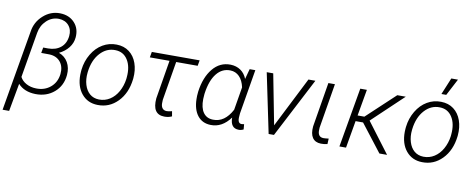

<svg xmlns="http://www.w3.org/2000/svg" viewBox="-76 -1118 4155 1676"><g transform="rotate(10 2001.5 -279.5)"><path d="M348.6 -721.2Q428.7 -719.2 476.3 -667.7Q523.9 -616.2 517.1 -537.6Q512.7 -486.3 480.7 -445.6Q448.7 -404.8 397 -379.9Q450.7 -359.9 477.8 -312.5Q504.9 -265.1 499.5 -201.2Q490.7 -104.5 422.6 -46.1Q354.5 12.2 256.3 10.3Q156.7 7.8 101.6 -52.7L56.6 194.8H-1.5L121.1 -518.6Q133.3 -605.5 199 -664.3Q264.6 -723.1 348.6 -721.2ZM295.9 -400.9Q364.7 -400.9 408.7 -437Q452.6 -473.1 459.5 -539.6Q465.3 -595.7 433.8 -632.8Q402.3 -669.9 345.7 -671.9Q283.7 -672.9 237.1 -628.9Q190.4 -585 179.2 -518.6L110.8 -115.7Q128.4 -81.5 166.5 -60.8Q204.6 -40 254.4 -39.1Q328.6 -37.1 380.9 -80.8Q433.1 -124.5 441.9 -199.2Q448.7 -266.1 414.1 -308.1Q379.4 -349.6 316.4 -351.6L244.6 -352.1L253.4 -401.4Z M612.3 0ZM616.2 -269Q625 -345.7 663.1 -409.4Q701.2 -473.1 758.1 -506.3Q814.9 -539.6 881.3 -538.1Q946.8 -537.1 992.9 -502.2Q1039.1 -467.3 1060.3 -407Q1081.5 -346.7 1074.7 -273.4L1073.7 -264.2Q1059.1 -139.2 985.1 -63.5Q911.1 12.2 807.6 9.8Q718.8 8.3 665.5 -55.7Q612.3 -119.6 613.3 -224.6L614.7 -252.4ZM672.9 -252.4Q666.5 -194.3 681.4 -145.3Q696.3 -96.2 729 -68.4Q761.7 -40.5 810.5 -39.1Q863.3 -38.1 907 -65.9Q950.7 -93.8 979 -144.5Q1007.3 -195.3 1015.6 -256.8L1017.1 -272.9Q1025.9 -367.2 988 -427Q950.2 -486.8 878.4 -488.3Q800.3 -490.7 743.4 -428Q686.5 -365.2 673.8 -261.2Z M1608.9 -478.5H1418.5L1360.8 -133.3L1359.9 -102.1Q1359.9 -74.7 1372.8 -58.6Q1385.7 -42.5 1410.2 -42Q1425.8 -41.5 1457.5 -49.3L1465.3 -4.9Q1435.1 9.8 1397.5 8.8Q1290 7.3 1302.7 -136.2L1359.4 -478.5H1185.1L1193.8 -528.3H1617.7Z M2111.3 -528.3 2044.9 -132.8 2043 -108.4Q2036.6 -44.9 2074.2 -43.9L2096.7 -46.9L2100.6 -1Q2078.1 10.3 2056.6 9.3Q1983.9 7.8 1983.9 -85.9Q1910.6 13.7 1808.6 10.3Q1734.9 8.3 1693.1 -44.7Q1651.4 -97.7 1649.4 -189.9Q1648.4 -219.7 1651.9 -248.5L1652.8 -258.8Q1670.4 -386.7 1733.4 -463.6Q1796.4 -540.5 1892.1 -538.1Q1942.9 -536.6 1980.5 -510.7Q2018.1 -484.9 2036.6 -437.5L2061 -528.3ZM1710 -246.1 1707 -201.2Q1705.6 -123.5 1735.6 -81.5Q1765.6 -39.6 1821.8 -38.6Q1925.3 -35.2 1989.3 -156.2L2023.4 -360.4Q2010.3 -420.9 1977.8 -453.9Q1945.3 -486.8 1898.9 -488.3Q1825.2 -490.7 1776.4 -429.9Q1727.5 -369.1 1711.4 -255.9Z M2212.4 0ZM2356.4 -82.5 2582 -528.3H2643.6L2369.6 0H2322.3L2212.4 -528.3H2270Z M2816.9 -528.3 2751 -131.8 2750 -102.1Q2752 -48.8 2798.8 -47.4Q2810.5 -46.9 2845.7 -51.3L2843.3 -2.4Q2813 4.9 2785.2 3.9Q2734.9 2.9 2710.9 -32Q2687 -66.9 2693.4 -133.3L2758.8 -528.3Z M2949.7 0ZM3116.7 -242.2H3050.3L3008.3 0H2949.7L3041.5 -528.3H3100.1L3059.1 -293.9H3119.1L3369.6 -528.3H3444.8L3169.9 -268.1L3372.1 0H3304.2Z M3488.3 0ZM3492.2 -269Q3501 -345.7 3539.1 -409.4Q3577.1 -473.1 3634 -506.3Q3690.9 -539.6 3757.3 -538.1Q3822.8 -537.1 3868.9 -502.2Q3915 -467.3 3936.3 -407Q3957.5 -346.7 3950.7 -273.4L3949.7 -264.2Q3935.1 -139.2 3861.1 -63.5Q3787.1 12.2 3683.6 9.8Q3594.7 8.3 3541.5 -55.7Q3488.3 -119.6 3489.3 -224.6L3490.7 -252.4ZM3548.8 -252.4Q3542.5 -194.3 3557.4 -145.3Q3572.3 -96.2 3605 -68.4Q3637.7 -40.5 3686.5 -39.1Q3739.3 -38.1 3783 -65.9Q3826.7 -93.8 3855 -144.5Q3883.3 -195.3 3891.6 -256.8L3893.1 -272.9Q3901.9 -367.2 3864 -427Q3826.2 -486.8 3754.4 -488.3Q3676.3 -490.7 3619.4 -428Q3562.5 -365.2 3549.8 -261.2ZM3808.6 -753.9H3867.7L3790 -605.5H3747.1Z"/></g></svg>

Font: Roboto Light
Style: Italic
Weight: 300
Italic angle: -12°
Designer: Google
Version: Version 2.134; 2016; ttfautohint (v1.6)